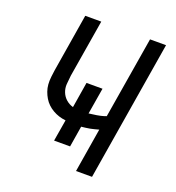

<svg xmlns="http://www.w3.org/2000/svg" viewBox="-133 -841 866 947"><g transform="rotate(20 300.0 -367.5)"><path d="M372 0 410 -231Q399 -228 387.5 -225Q376 -222 365.5 -220Q355 -218 342.5 -216.5Q330 -215 321 -214L303 -104H219L238 -217Q219 -219 202 -224.5Q185 -230 169.5 -239Q154 -248 141.5 -260Q129 -272 120 -287Q111 -302 105 -319Q99 -336 97.5 -354.5Q96 -373 98.5 -395Q101 -417 103 -430L153 -735H237L187 -433Q184 -410 182.5 -387.5Q181 -365 189 -345Q197 -325 213 -311Q229 -297 250 -291L272 -426H356L333 -288Q352 -290 373 -293.5Q394 -297 407 -301L422 -306L493 -735H577L456 0Z"/></g></svg>

Font: Iosevka Aile Oblique
Style: Regular
Weight: 400
Italic angle: -9°
Designer: Belleve Invis
Foundry: Belleve Invis
Version: Version 31.1.0; ttfautohint (v1.8.4)